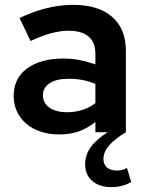

<svg xmlns="http://www.w3.org/2000/svg" viewBox="-20 -542 593 787"><path d="M222 9Q181 9 146.5 -2.5Q112 -14 87.5 -35Q63 -56 49.5 -85Q36 -114 36 -149Q36 -221 91 -261.5Q146 -302 240 -302Q275 -302 307.5 -295.5Q340 -289 371 -278V-321Q371 -416 260 -416Q228 -416 190.5 -406Q153 -396 105 -374Q94 -398 82.5 -421.5Q71 -445 60 -468Q114 -494 167 -507.5Q220 -521 271 -522H281Q383 -522 439.5 -473Q496 -424 496 -333V0Q448 29 426 55.5Q404 82 404 110Q404 133 419 145Q434 157 459 157Q469 157 480.5 154.5Q492 152 500 146Q505 160 509 175Q513 190 518 204Q501 214 480 219.5Q459 225 436 225Q388 225 358.5 200Q329 175 329 132Q329 94 351 62.5Q373 31 421 0H371V-42Q337 -15 302 -3Q267 9 222 9ZM156 -152Q156 -119 183 -100.5Q210 -82 255 -82Q321 -82 371 -119V-198Q321 -219 265 -219H259Q210 -219 183 -200.5Q156 -182 156 -152Z"/></svg>

Font: Rosa Sans SemiBold
Style: Regular
Weight: 600
Designer: Pentagram / MCKL
Foundry: Pentagram / MCKL
Version: Version 1.005;September 16, 2019;FontCreator 11.5.0.2425 64-